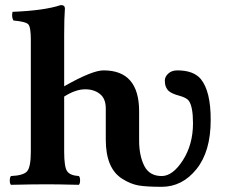

<svg xmlns="http://www.w3.org/2000/svg" viewBox="-20 -718 888 748"><path d="M392.1 -173.8V-294.9Q392.1 -334 369.1 -352.1Q346.2 -370.1 312 -370.1Q274.4 -370.1 230 -341.8V-127Q230 -67.9 241.5 -51Q252.9 -34.2 287.1 -32.2Q292 -28.3 292 -15.1Q292 -2 287.1 2Q201.2 0 165 0Q106.9 0 22.9 2Q18.1 -2 18.1 -14.9Q18.1 -27.8 22.9 -32.2Q70.8 -34.2 85.4 -50.5Q100.1 -66.9 100.1 -127V-563Q100.1 -612.8 90.1 -623.3Q80.1 -633.8 32.2 -638.2Q24.4 -652.3 28.8 -671.9Q152.8 -676.8 216.8 -698.2Q232.9 -698.2 232.9 -685.1Q230 -647.9 230 -583V-381.8Q339.8 -444.3 383.8 -443.8Q522 -443.8 522 -284.2V-170.9Q522 -111.8 542 -72Q562 -32.2 609.9 -32.2Q652.8 -32.2 691.9 -92.8Q731.9 -154.8 731.9 -237.8Q731.9 -301.8 715.8 -325.2Q707 -337.4 678.2 -345.2Q651.4 -352.1 638.2 -362.8Q622.1 -377 622.1 -403.8Q622.1 -418.9 635.5 -431.4Q648.9 -443.8 670.9 -443.8Q733.9 -443.8 762.2 -410.2Q801.3 -362.3 800.8 -250Q800.8 -127.9 745.4 -59.1Q689.9 9.8 609.9 9.8Q549.8 9.8 519.3 4.4Q488.8 -1 457 -21Q392.1 -61 392.1 -173.8Z"/></svg>

Font: Linux Libertine
Style: Bold
Weight: 700
Designer: Philipp H. Poll
Foundry: Philipp H. Poll
Version: Version 5.0.3